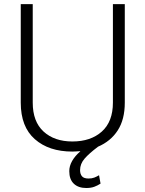

<svg xmlns="http://www.w3.org/2000/svg" viewBox="-20 -731 711 939"><path d="M590.3 -710.9V-229Q590.3 -147 555.9 -93.5Q521.5 -40 458.5 -13.2H459Q415.5 19.5 393.6 44.9Q371.6 70.3 371.6 101.1Q371.6 120.1 380.9 131.1Q390.1 142.1 413.1 142.1Q429.2 142.1 441.2 137.5Q453.1 132.8 464.4 126L471.7 167Q457.5 176.3 441.2 182.4Q424.8 188.5 401.9 188.5Q363.3 188.5 341.1 167.5Q318.8 146.5 318.8 106Q318.8 80.6 332.8 56.2Q346.7 31.7 372.6 9.3L372.1 8.3Q362.3 8.8 352.8 9.5Q343.3 10.3 334 10.3Q219.2 10.3 150.4 -50.3Q81.5 -110.8 81.5 -229V-710.9H140.1V-229Q140.1 -136.2 193.1 -87.6Q246.1 -39.1 334 -39.1Q423.8 -39.1 478 -87.6Q532.2 -136.2 532.2 -229V-710.9Z"/></svg>

Font: Franko
Style: Light
Weight: 300
Designer: Google
Version: Version 1.200310; 2013